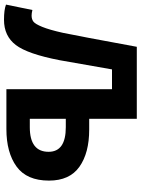

<svg xmlns="http://www.w3.org/2000/svg" viewBox="108 -800 704 960"><g transform="rotate(90 460.0 -320.0)"><path d="M79 12Q29 12 3 2L30 -130Q46 -126 58 -126Q76 -126 88 -135Q100 -144 114.5 -179.5Q129 -215 144 -282Q160 -358 214 -652H574V-414H628Q745 -414 814 -365Q883 -316 883 -213Q883 -102 813 -51Q743 0 625 0H426V-528H327Q287 -296 281 -266Q250 -106 205 -47Q160 12 79 12ZM574 -117H616Q739 -117 739 -211Q739 -297 616 -297H574Z"/></g></svg>

Font: Toshiba Sans
Style: Bold
Weight: 700
Designer: Paul D. Hunt
Foundry: Toshiba Corporation
Version: Version 2.020;PS 2.0;hotconv 1.0.86;makeotf.lib2.5.63406